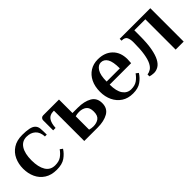

<svg xmlns="http://www.w3.org/2000/svg" viewBox="109 -1190 1912 1912"><g transform="rotate(-45 1065.5 -233.5)"><path d="M271 10Q194 10 142.5 -23.5Q91 -57 65.5 -112.5Q40 -168 40 -235Q40 -302 65.5 -357.5Q91 -413 142.5 -446.5Q194 -480 271 -480Q327 -480 365.5 -472Q404 -464 422 -445Q441 -426 444 -396Q447 -366 447 -309H421Q418 -373 382 -405Q346 -437 289 -437Q226 -437 192 -384Q158 -331 158 -235Q158 -141 191 -87Q224 -33 291 -33Q344 -33 376.5 -55.5Q409 -78 435 -115L462 -95Q435 -52 391 -21Q347 10 271 10Z M666 0V-427H657Q607 -427 583 -393Q559 -359 556 -294H522V-435Q522 -450 532 -460Q542 -470 557 -470H780V-280H855Q945 -280 1002.5 -247Q1060 -214 1060 -140Q1060 -66 1002.5 -33Q945 0 855 0ZM833 -38Q880 -38 910.5 -60.5Q941 -83 941 -140Q941 -197 910.5 -219.5Q880 -242 833 -242Q822 -242 806.5 -240Q791 -238 780 -234V-46Q791 -42 806.5 -40Q822 -38 833 -38Z M1345 10Q1275 10 1225.5 -22.5Q1176 -55 1149.5 -110.5Q1123 -166 1123 -235Q1123 -310 1150 -365Q1177 -420 1225 -450Q1273 -480 1335 -480Q1432 -480 1489.5 -424Q1547 -368 1547 -272L1544 -218H1242Q1242 -126 1274.5 -79.5Q1307 -33 1362 -33Q1413 -33 1445.5 -55.5Q1478 -78 1504 -115L1530 -95Q1504 -52 1460.5 -21Q1417 10 1345 10ZM1242 -261H1428Q1428 -355 1403.5 -396Q1379 -437 1335 -437Q1297 -437 1269.5 -394.5Q1242 -352 1242 -261Z M1636 13Q1623 13 1605.5 10Q1588 7 1580 4V-23Q1605 -26 1628 -40.5Q1651 -55 1669 -89.5Q1687 -124 1697.5 -187Q1708 -250 1708 -350Q1708 -391 1695 -417.5Q1682 -444 1635 -444V-470H2066V0H1953V-427H1798V-350Q1798 -244 1785 -174Q1772 -104 1750 -63Q1728 -22 1698.5 -4.5Q1669 13 1636 13Z"/></g></svg>

Font: El Messiri SemiBold
Style: Regular
Weight: 600
Designer: Mohamed Gaber
Foundry: Kief Type Foundry
Version: Version 2.020; ttfautohint (v1.8.3)